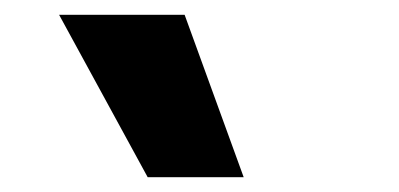

<svg xmlns="http://www.w3.org/2000/svg" viewBox="-20 -810 540 260"><path d="M180 -570 60 -790H230L310 -570Z"/></svg>

Font: M PLUS 1 Code
Style: Bold
Weight: 700
Designer: Coji Morishita
Foundry: UNDERFOREST DESIGN
Version: Version 1.002